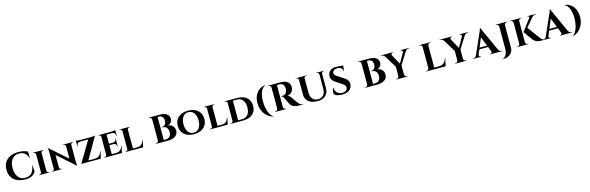

<svg xmlns="http://www.w3.org/2000/svg" viewBox="117 -2731 15150 4932"><g transform="rotate(-15 7692.0 -265.5)"><path d="M721 -292 731 -120Q650 14 450 14Q264 13 155 -83Q44 -181 44 -351Q44 -519 153 -616Q262 -714 452 -714Q597 -714 701 -660L703 -488H695Q644 -672 462 -672Q344 -672 275 -586Q207 -501 207 -353Q207 -205 272 -118Q338 -31 450 -28Q567 -28 627 -86Q690 -147 713 -292Z M814 0V-10H826Q850 -10 867 -25Q884 -41 884 -63V-537Q884 -559 867 -575Q850 -590 826 -590H814V-600H1098V-590H1086Q1063 -590 1046 -575Q1029 -560 1028 -538V-63Q1029 -40 1046 -25Q1063 -10 1086 -10H1098V0Z M1891 -600V-590H1874Q1851 -590 1836 -576Q1820 -562 1819 -540V-103Q1819 -34 1829 13H1820L1361 -392V-61Q1362 -39 1378 -25Q1393 -10 1416 -10H1433V0H1153V-10H1169Q1192 -10 1208 -25Q1224 -39 1224 -61V-501Q1224 -568 1214 -614L1223 -613L1681 -210V-539Q1681 -561 1665 -575Q1650 -590 1627 -590H1610V-600Z M2503 -184 2459 0H1945V-8L2274 -561H2060Q2017 -560 1993 -535Q1969 -510 1969 -466V-458H1959V-616Q1971 -611 2005 -606Q2040 -601 2068 -601H2362Q2391 -601 2424 -605Q2456 -609 2465 -613V-605L2140 -39H2313Q2446 -41 2492 -184Z M3022 0H2551V-10H2563Q2586 -10 2601 -25Q2617 -40 2618 -62V-538Q2617 -560 2601 -575Q2586 -590 2563 -590H2551V-600H2903Q2930 -600 2963 -605Q2994 -610 3007 -615V-456H2997V-465Q2997 -559 2906 -560H2762V-317H2876Q2910 -318 2931 -341Q2952 -362 2952 -397V-403H2962V-191H2952V-198Q2952 -232 2932 -254Q2911 -276 2877 -277H2762V-40H2882Q3009 -41 3051 -184H3060Z M3585 0H3114V-10H3126Q3149 -10 3164 -25Q3180 -40 3180 -62V-537Q3180 -559 3164 -575Q3148 -590 3126 -590H3114V-600H3392V-590H3380Q3357 -590 3341 -575Q3325 -560 3325 -537V-40H3445Q3571 -41 3613 -184H3624Z M4209 -700Q4325 -700 4390 -660Q4462 -616 4463 -529Q4462 -464 4424 -423Q4391 -387 4340 -381Q4417 -374 4466 -325Q4517 -273 4517 -195Q4517 -101 4440 -49Q4366 0 4235 0H3919V-10H3932Q3958 -10 3976 -28Q3995 -46 3996 -72V-628Q3995 -654 3976 -672Q3958 -690 3932 -690H3919V-700ZM4192 -46Q4262 -45 4302 -84Q4345 -126 4345 -207Q4345 -290 4296 -333Q4252 -370 4180 -370V-379Q4232 -379 4265 -410Q4302 -446 4303 -516Q4302 -657 4175 -657H4146V-46Z M5196 -529Q5294 -444 5294 -300Q5294 -156 5196 -71Q5100 13 4939 13Q4780 13 4683 -71Q4586 -156 4586 -300Q4586 -444 4683 -529Q4779 -613 4939 -613Q5100 -613 5196 -529ZM5085 -100Q5140 -174 5140 -300Q5140 -426 5085 -500Q5031 -573 4939 -573Q4848 -573 4794 -500Q4739 -426 4739 -300Q4739 -174 4794 -100Q4848 -27 4939 -27Q5031 -27 5085 -100Z M5834 0H5363V-10H5375Q5398 -10 5413 -25Q5429 -40 5429 -62V-537Q5429 -559 5413 -575Q5397 -590 5375 -590H5363V-600H5641V-590H5629Q5606 -590 5590 -575Q5574 -560 5574 -537V-40H5694Q5820 -41 5862 -184H5873Z M6247 -600Q6408 -600 6499 -520Q6590 -441 6590 -300Q6590 -159 6499 -79Q6408 0 6247 0H5909V-10H5922Q5945 -10 5961 -26Q5977 -42 5978 -64V-538Q5976 -560 5960 -575Q5944 -590 5921 -590H5909V-600ZM6122 -40H6235Q6329 -40 6383 -109Q6438 -178 6438 -300Q6438 -422 6383 -491Q6329 -561 6235 -561H6122Z M7019 -724Q6945 -689 6904 -588Q6862 -484 6864 -336Q6866 -177 6908 -65Q6948 43 7017 91L7011 100Q6871 57 6791 -66Q6716 -183 6715 -334Q6714 -490 6790 -597Q6870 -709 7013 -732Z M7435 -700Q7537 -700 7599 -658Q7673 -609 7673 -511Q7673 -441 7634 -389Q7589 -329 7509 -321Q7567 -302 7611 -233L7612 -232V-231L7615 -227Q7619 -221 7623 -214Q7636 -194 7649 -175Q7688 -115 7712 -86Q7745 -44 7770 -28Q7797 -11 7836 -10V0H7738Q7563 0 7503 -104Q7488 -131 7458 -194Q7448 -215 7436 -242L7431 -252L7427 -261Q7422 -271 7420 -275Q7392 -336 7352 -342V-352H7383Q7486 -353 7509 -467Q7511 -478 7512 -489Q7513 -502 7513 -516Q7507 -653 7395 -656Q7379 -657 7352 -656H7319V-73Q7320 -47 7338 -28Q7357 -10 7383 -10H7396V0H7092V-10H7105Q7131 -10 7149 -28Q7168 -46 7169 -72V-627Q7168 -653 7150 -672Q7131 -690 7105 -690H7092V-700Z M8584 -700V-690H8567Q8546 -690 8531 -677Q8516 -663 8515 -643V-253Q8515 -130 8438 -58Q8361 14 8227 14Q8069 14 7984 -58Q7901 -127 7901 -252V-640Q7901 -662 7885 -676Q7870 -690 7848 -690H7832V-700H8120V-690H8104Q8082 -690 8067 -676Q8052 -663 8051 -642V-260Q8051 -154 8103 -92Q8155 -30 8245 -30Q8337 -30 8390 -88Q8443 -147 8444 -247V-642Q8443 -663 8427 -676Q8412 -690 8391 -690H8375V-700Z M9058 -359Q9153 -297 9148 -193Q9143 -95 9073 -41Q9003 14 8883 14Q8732 14 8673 -47Q8661 -77 8669 -131Q8677 -183 8697 -216H8706Q8700 -137 8752 -82Q8806 -27 8894 -28Q8958 -29 8996 -61Q9032 -92 9032 -141Q9032 -191 8952 -244L8778 -359Q8672 -430 8683 -539Q8689 -618 8744 -665Q8800 -714 8893 -714Q8948 -714 9029 -704H9092L9079 -557H9069Q9069 -609 9030 -640Q8992 -672 8928 -672Q8871 -672 8834 -644Q8799 -617 8797 -576Q8795 -530 8867 -483Z M9775 -700Q9891 -700 9956 -660Q10028 -616 10029 -529Q10028 -464 9990 -423Q9957 -387 9906 -381Q9983 -374 10032 -325Q10083 -273 10083 -195Q10083 -101 10006 -49Q9932 0 9801 0H9485V-10H9498Q9524 -10 9542 -28Q9561 -46 9562 -72V-628Q9561 -654 9542 -672Q9524 -690 9498 -690H9485V-700ZM9758 -46Q9828 -45 9868 -84Q9911 -126 9911 -207Q9911 -290 9862 -333Q9818 -370 9746 -370V-379Q9798 -379 9831 -410Q9868 -446 9869 -516Q9868 -657 9741 -657H9712V-46Z M10852 -700V-690H10838Q10777 -690 10738 -632L10541 -318V-73Q10541 -47 10560 -28Q10579 -10 10605 -10H10617L10618 0H10314V-10H10327Q10353 -10 10371 -28Q10390 -46 10391 -72V-319L10200 -633Q10163 -690 10101 -690H10087V-700H10418V-690H10405Q10383 -690 10371 -670Q10359 -649 10370 -628L10513 -368L10662 -628Q10673 -649 10660 -670Q10648 -690 10626 -690H10614V-700Z M11629 0H11111V-10H11124Q11150 -10 11169 -28Q11187 -47 11188 -73V-627Q11187 -653 11169 -672Q11150 -690 11124 -690H11111V-700H11415L11414 -690H11402Q11376 -690 11357 -672Q11338 -653 11338 -627V-43H11469Q11614 -43 11665 -204H11675Z M12420 -700V-690H12406Q12345 -690 12306 -632L12109 -318V-73Q12109 -47 12128 -28Q12147 -10 12173 -10H12185L12186 0H11882V-10H11895Q11921 -10 11939 -28Q11958 -46 11959 -72V-319L11768 -633Q11731 -690 11669 -690H11655V-700H11986V-690H11973Q11951 -690 11939 -670Q11927 -649 11938 -628L12081 -368L12230 -628Q12241 -649 12228 -670Q12216 -690 12194 -690H12182V-700Z M13039 -68Q13070 -10 13124 -10H13133V0H12814V-10H12823Q12845 -10 12858 -26Q12872 -45 12861 -73L12812 -196H12578L12526 -73Q12515 -45 12530 -26Q12543 -10 12565 -10H12573V0H12359V-10H12368Q12422 -10 12452 -66L12683 -589Q12685 -593 12687 -598Q12691 -605 12694 -612Q12703 -632 12710 -649Q12731 -702 12733 -720H12742ZM12795 -238 12698 -484 12595 -238Z M13452 -700V-690H13439Q13413 -690 13394 -672Q13376 -653 13375 -627V-30Q13375 78 13293 145Q13215 210 13108 200V191Q13168 166 13198 100Q13225 43 13225 -33V-627Q13224 -653 13206 -672Q13187 -690 13161 -690H13148V-700Z M13756 -73Q13756 -47 13775 -28Q13794 -10 13820 -10H13832L13833 0H13529V-10H13542Q13568 -10 13586 -28Q13605 -47 13606 -73V-628Q13605 -654 13586 -672Q13568 -690 13542 -690H13529V-700H13833L13832 -690H13820Q13794 -690 13775 -672Q13756 -654 13756 -628ZM14162 -72Q14208 -12 14264 -10V0H14167Q14156 0 14145 -1Q14115 -3 14088 -10Q14008 -29 13967 -83Q13959 -93 13931 -132Q13900 -174 13870 -216Q13788 -329 13788 -330L14025 -644Q14038 -660 14030 -676Q14022 -691 14002 -691H13992V-700H14221V-691H14217Q14150 -691 14108 -643L13913 -412Z M14896 -68Q14927 -10 14981 -10H14990V0H14671V-10H14680Q14702 -10 14715 -26Q14729 -45 14718 -73L14669 -196H14435L14383 -73Q14372 -45 14387 -26Q14400 -10 14422 -10H14430V0H14216V-10H14225Q14279 -10 14309 -66L14540 -589Q14542 -593 14544 -598Q14548 -605 14551 -612Q14560 -632 14567 -649Q14588 -702 14590 -720H14599ZM14652 -238 14555 -484 14452 -238Z M14993 91Q15061 43 15101 -65Q15143 -177 15146 -336Q15148 -484 15106 -588Q15064 -689 14991 -724L14997 -732Q15140 -709 15219 -597Q15295 -490 15295 -334Q15294 -183 15219 -66Q15139 57 14999 100Z"/></g></svg>

Font: Cinzel Bold(RUS BY LYAJKA)
Style: Regular
Weight: 700
Designer: Natanael Gama
Version: Version 1.001;PS 001.001;hotconv 1.0.56;makeotf.lib2.0.21325